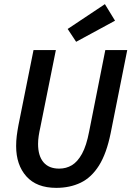

<svg xmlns="http://www.w3.org/2000/svg" viewBox="-20 -896 640 928"><path d="M252 12Q157 12 107.5 -43.5Q58 -99 58 -190Q58 -216 61 -239.5Q64 -263 69 -290L142 -654H250L175 -281Q170 -259 167 -239Q164 -219 164 -200Q164 -143 190 -112Q216 -81 266 -81Q300 -81 327.5 -97.5Q355 -114 376.5 -153Q398 -192 411 -261L489 -654H595L515 -253Q495 -154 458.5 -96Q422 -38 370 -13Q318 12 252 12ZM348 -694 307 -756 487 -876 536 -796Z"/></svg>

Font: Source Code Pro SemiBold
Style: Italic
Weight: 600
Italic angle: -11°
Monospace: yes
Designer: Paul D. Hunt, Teo Tuominen
Foundry: Adobe Systems Incorporated
Version: Version 1.016;hotconv 1.0.116;makeotfexe 2.5.65601